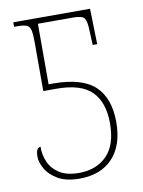

<svg xmlns="http://www.w3.org/2000/svg" viewBox="-83 -772 627 840"><g transform="rotate(-10 231.0 -352.0)"><path d="M203 10Q143 10 106.5 -11.5Q70 -33 53.5 -62.5Q37 -92 37 -116Q37 -157 58 -157Q57 -122 71 -89.5Q85 -57 117.5 -36Q150 -15 204 -15Q282 -15 328.5 -62.5Q375 -110 375 -206Q375 -298 327.5 -346.5Q280 -395 170 -395H112V-610Q112 -647 108 -665Q104 -683 90.5 -688.5Q77 -694 48 -694H35V-714H376L380 -556H360L357 -623Q356 -663 346 -676Q336 -689 297 -689H140V-420H164Q291 -419 347 -365Q403 -311 403 -206Q403 -103 350 -46.5Q297 10 203 10Z"/></g></svg>

Font: Noto Serif Condensed Thin
Style: Regular
Weight: 100
Width: 3
Designer: Monotype Design Team
Foundry: Monotype Imaging Inc.
Version: Version 2.013; ttfautohint (v1.8.4.7-5d5b)